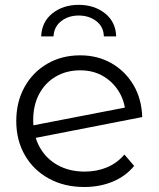

<svg xmlns="http://www.w3.org/2000/svg" viewBox="-20 -755 644 780"><path d="M322.6 4.7Q240.8 4.7 178.4 -29.7Q115.9 -64 81 -124.6Q46.1 -185.3 46.1 -263Q46.1 -341.1 79.6 -401.3Q113 -461.5 171.7 -495.8Q230.3 -530.2 305.7 -530.2Q376.6 -530.2 432.4 -498.4Q488.3 -466.6 521.9 -410.2Q555.5 -353.7 557.8 -279.4L106 -191.2L101.7 -243.2L516.8 -323.6L490.2 -285.8Q489.5 -336.4 465.9 -377.9Q442.3 -419.5 401.2 -444.4Q360.2 -469.3 305.7 -469.3Q249.9 -469.3 206.6 -443.9Q163.3 -418.6 139.1 -373.1Q114.9 -327.6 114.9 -267.7Q114.9 -204.2 141.4 -156.9Q167.9 -109.6 215.1 -83.8Q262.3 -57.9 324.3 -57.9Q373.4 -57.9 414.5 -75.1Q455.6 -92.3 485.5 -127.2L525 -80.9Q490.4 -38.9 437.9 -17.1Q385.4 4.7 322.6 4.7ZM147.2 -607Q149.8 -666.8 193.2 -701Q236.6 -735.3 299.6 -735.3Q362.7 -735.3 406.3 -701Q449.9 -666.8 452 -607H401.9Q400.9 -646.5 371.2 -669.2Q341.5 -691.9 299.6 -691.9Q258.2 -691.9 228.8 -669.2Q199.4 -646.5 197.4 -607Z"/></svg>

Font: Montserrat Alternates Thin
Style: Regular
Weight: 100
Designer: Julieta Ulanovsky
Foundry: Julieta Ulanovsky
Version: Version 9.000